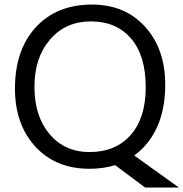

<svg xmlns="http://www.w3.org/2000/svg" viewBox="-20 -732 808 846"><path d="M374 11.7Q225.6 11.7 135.3 -86.4Q45.9 -184.6 45.9 -341.8Q45.9 -511.2 137.2 -611.3Q229 -711.9 385.7 -711.9Q530.3 -711.9 619.1 -614.3Q708 -516.6 708 -358.9Q708 -187.5 617.2 -87.9Q595.7 -64 571.3 -46.9L768.1 94.2H619.1L487.3 -4.4Q435.5 11.7 374 11.7ZM379.9 -637.7Q269.5 -637.7 200.7 -558.1Q131.8 -478.5 131.8 -349.1Q131.8 -220.2 198.7 -140.6Q266.1 -62 374 -62Q489.3 -62 555.7 -137.2Q622.1 -212.4 622.1 -347.7Q622.1 -486.8 557.6 -562Q493.2 -637.7 379.9 -637.7Z"/></svg>

Font: Segoe UI Historic
Style: Regular
Weight: 400
Foundry: Microsoft Corporation
Version: Version 1.03